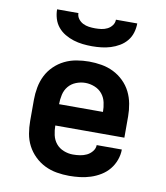

<svg xmlns="http://www.w3.org/2000/svg" viewBox="-84 -810 767 887"><g transform="rotate(10 300.0 -366.0)"><path d="M300 8Q271 8 241.5 3Q212 -2 185.5 -15Q159 -28 137.5 -49Q116 -70 102.5 -96Q89 -122 84 -151.5Q79 -181 79 -210V-310Q79 -339 84.5 -368.5Q90 -398 103 -424Q116 -450 137.5 -471Q159 -492 185.5 -505Q212 -518 241.5 -523Q271 -528 300 -528Q329 -528 358.5 -523Q388 -518 414.5 -505Q441 -492 462.5 -471Q484 -450 497 -424Q510 -398 515.5 -368.5Q521 -339 521 -310V-210H197Q197 -188 202 -165.5Q207 -143 221 -126Q235 -109 256.5 -100.5Q278 -92 300 -92Q317 -92 333.5 -94.5Q350 -97 364.5 -104Q379 -111 390 -124.5Q401 -138 401 -154H519Q519 -129 510 -104.5Q501 -80 485 -60.5Q469 -41 447 -27.5Q425 -14 400.5 -6Q376 2 350.5 5Q325 8 300 8ZM197 -310H403Q403 -332 398 -354.5Q393 -377 379 -394Q365 -411 343.5 -419.5Q322 -428 300 -428Q278 -428 256.5 -419.5Q235 -411 221 -394Q207 -377 202 -354.5Q197 -332 197 -310ZM300 -600Q278 -600 256 -602.5Q234 -605 213 -611.5Q192 -618 172.5 -629.5Q153 -641 139 -658Q125 -675 118.5 -696.5Q112 -718 112 -740H212Q212 -725 221 -713Q230 -701 243 -694.5Q256 -688 270.5 -686Q285 -684 300 -684Q315 -684 329.5 -686Q344 -688 357 -694.5Q370 -701 379 -713Q388 -725 388 -740H488Q488 -718 481.5 -696.5Q475 -675 461 -658Q447 -641 427.5 -629.5Q408 -618 387 -611.5Q366 -605 344 -602.5Q322 -600 300 -600Z"/></g></svg>

Font: Iosevka HT Extended
Style: Bold
Weight: 700
Width: 7
Monospace: yes
Designer: Belleve Invis
Foundry: Belleve Invis
Version: Version 32.3.0; ttfautohint (v1.8.4)